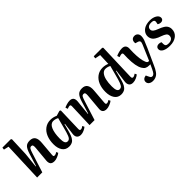

<svg xmlns="http://www.w3.org/2000/svg" viewBox="129 -1880 3222 3222"><g transform="rotate(-45 1740.0 -268.5)"><path d="M602.1 -77.1 618.2 -43Q595.2 -22.9 552.5 -4.9Q509.8 13.2 477.1 13.2Q420.9 13.2 400.4 -14.4Q379.9 -42 383.8 -90.8L409.2 -367.2Q412.6 -409.7 405.5 -426.3Q398.4 -442.9 377 -442.9Q352.1 -442.9 337.9 -421.6Q323.7 -400.4 305.2 -339.8L196.8 0H74.2L101.1 -705.1L12.2 -725.1L17.1 -767.1H214.8L230 -753.9L216.8 -416L189 -149.9L196.8 -147.9L265.1 -369.1Q292 -457 325 -492.4Q357.9 -527.8 422.9 -527.8Q491.7 -527.8 521 -485.1Q550.3 -442.4 542 -354L520 -96.2Q517.6 -72.8 522.5 -63Q527.3 -53.2 543 -53.2Q571.8 -53.2 602.1 -77.1Z M1151.4 -515.1 1138.7 -94.2Q1137.7 -70.3 1142.8 -60.5Q1147.9 -50.8 1164.6 -50.8Q1190.4 -50.8 1221.7 -76.2L1238.8 -41Q1217.3 -21.5 1178.5 -3.7Q1139.6 14.2 1102.5 14.2Q1054.7 14.2 1030.5 -14.6Q1006.3 -43.5 1013.7 -97.2L1041.5 -307.1L1032.7 -308.1L1000.5 -187Q992.7 -159.2 986.8 -139.9Q981 -120.6 972.2 -97.7Q963.4 -74.7 954.3 -59.8Q945.3 -44.9 932.4 -29.5Q919.4 -14.2 904.3 -5.4Q889.2 3.4 869.4 8.8Q849.6 14.2 825.7 14.2Q745.1 14.2 703.9 -44.9Q662.6 -104 662.6 -201.2Q662.6 -295.4 692.6 -369.1Q722.7 -442.9 780.5 -485.4Q838.4 -527.8 915.5 -527.8Q980.5 -527.8 1039.6 -500L1130.4 -526.9ZM866.7 -65.9Q882.8 -65.9 894.5 -72Q906.2 -78.1 916.7 -90.8Q927.2 -103.5 937.5 -129.9Q947.8 -156.2 958 -189.7Q968.3 -223.1 982.4 -277.8L1028.8 -455.1Q983.4 -480 936.5 -480Q873.5 -480 839.8 -403.3Q806.2 -326.7 804.7 -196.8Q804.2 -127 818.8 -96.4Q833.5 -65.9 866.7 -65.9Z M1840.3 -74.2 1856.4 -40Q1833.5 -21 1790.8 -3.4Q1748 14.2 1713.4 14.2Q1664.6 14.2 1641.8 -10.3Q1619.1 -34.7 1623.5 -81.1L1649.4 -372.1Q1652.3 -411.6 1644.8 -426.8Q1637.2 -441.9 1616.2 -441.9Q1590.3 -441.9 1577.4 -422.1Q1564.5 -402.3 1545.4 -341.8L1437.5 0H1318.4L1333.5 -430.2Q1334.5 -449.2 1328.9 -458Q1323.2 -466.8 1308.6 -466.8Q1291.5 -466.8 1253.4 -451.2L1239.3 -493.2Q1258.8 -503.9 1299.1 -515.9Q1339.4 -527.8 1372.6 -527.8Q1419.9 -527.8 1441.7 -500.5Q1463.4 -473.1 1458.5 -419.9L1431.2 -153.8L1438.5 -151.9L1507.3 -377.9Q1531.7 -457.5 1565.4 -492.7Q1599.1 -527.8 1663.6 -527.8Q1795.9 -527.8 1782.2 -358.9L1760.3 -94.2Q1758.8 -70.3 1763.2 -61Q1767.6 -51.8 1784.2 -51.8Q1809.1 -51.8 1840.3 -74.2Z M2399.4 -753.9 2377.4 -90.8Q2377.4 -68.8 2382.8 -59.3Q2388.2 -49.8 2404.3 -49.8Q2428.7 -49.8 2464.4 -75.2L2480.5 -42Q2460.9 -22.9 2419.7 -4.4Q2378.4 14.2 2339.4 14.2Q2288.6 14.2 2267.1 -17.1Q2245.6 -48.3 2252.4 -100.1L2283.2 -327.1L2274.4 -329.1L2240.2 -196.8Q2232.9 -167.5 2227.3 -148.2Q2221.7 -128.9 2212.6 -104.5Q2203.6 -80.1 2194.6 -64.5Q2185.5 -48.8 2172.1 -32.5Q2158.7 -16.1 2143.3 -6.8Q2127.9 2.4 2107.2 8.3Q2086.4 14.2 2061.5 14.2Q1984.4 14.2 1942.4 -46.4Q1900.4 -106.9 1900.4 -206.1Q1900.4 -297.9 1929.9 -370.1Q1959.5 -442.4 2017.8 -485.1Q2076.2 -527.8 2154.3 -527.8Q2185.1 -527.8 2216.8 -520.8Q2248.5 -513.7 2267.6 -503.9L2275.4 -705.1L2178.2 -724.1L2184.6 -767.1H2386.2ZM2103.5 -66.9Q2129.4 -66.9 2145.8 -82.8Q2162.1 -98.6 2179.2 -143.3Q2196.3 -188 2220.2 -280.8L2266.6 -455.1Q2220.7 -480 2173.3 -480Q2130.9 -480 2100.8 -443.4Q2070.8 -406.7 2056.2 -343.3Q2041.5 -279.8 2041.5 -195.8Q2041.5 -130.4 2056.2 -98.6Q2070.8 -66.9 2103.5 -66.9Z M2919.4 -227.1 2792 53.2Q2776.9 87.4 2765.6 109.1Q2754.4 130.9 2736.6 156.2Q2718.8 181.6 2700.7 196Q2682.6 210.4 2656.5 220.2Q2630.4 230 2599.1 230Q2552.2 230 2523.7 208.3Q2495.1 186.5 2495.1 151.9Q2495.1 120.6 2516.8 101.3Q2538.6 82 2574.2 78.1L2591.3 115.2Q2606 147 2615.7 157Q2625.5 167 2643.1 167Q2667 167 2685.3 146.5Q2703.6 126 2726.1 77.1L2762.2 0H2735.4Q2691.9 0 2663.8 -15.1Q2635.7 -30.3 2615.2 -65.9Q2564 -149.4 2564 -342.8Q2564 -356.4 2565.2 -390.4Q2566.4 -424.3 2566.4 -434.1Q2566.4 -464.8 2541 -464.8Q2522 -464.8 2481 -450.2L2467.3 -492.2Q2492.2 -504.9 2533.9 -516.4Q2575.7 -527.8 2610.4 -527.8Q2657.2 -527.8 2679.2 -503.9Q2701.2 -480 2700.2 -439Q2700.2 -429.7 2698.7 -398.2Q2697.3 -366.7 2697.3 -345.2Q2697.3 -174.8 2732.4 -91.8Q2742.2 -70.3 2751 -62.7Q2759.8 -55.2 2772.9 -55.2H2787.1L2903.3 -326.2Q2919.9 -364.7 2915 -384.8Q2910.2 -404.8 2880.4 -414.1L2833 -428.2Q2826.7 -474.1 2847.2 -501Q2867.7 -527.8 2909.2 -527.8Q2944.8 -527.8 2967.5 -503.9Q2990.2 -480 2990.2 -439.9Q2990.2 -402.8 2976.1 -362.8Q2961.9 -322.8 2919.4 -227.1Z M3229 -29.8Q3273.9 -29.8 3301.5 -51.3Q3329.1 -72.8 3329.1 -111.8Q3329.1 -146 3303.7 -165.5Q3278.3 -185.1 3220.2 -206.1Q3192.4 -215.3 3171.4 -224.4Q3150.4 -233.4 3128.4 -247.6Q3106.4 -261.7 3092.3 -277.8Q3078.1 -293.9 3069.1 -316.9Q3060.1 -339.8 3060.1 -367.2Q3060.1 -390.6 3067.6 -412.8Q3075.2 -435.1 3092 -456.1Q3108.9 -477.1 3133.3 -492.9Q3157.7 -508.8 3194.1 -518.3Q3230.5 -527.8 3273.9 -527.8Q3344.2 -527.8 3394 -498.8Q3443.8 -469.7 3443.8 -423.8Q3443.8 -399.4 3427.7 -384.8Q3411.6 -370.1 3386.2 -370.1Q3350.1 -370.1 3323.2 -390.1L3331.1 -429.2Q3336.9 -457 3321.8 -471.4Q3306.6 -485.8 3267.1 -485.8Q3219.2 -485.8 3195.1 -466.6Q3170.9 -447.3 3170.9 -415Q3170.9 -384.8 3196.5 -364.3Q3222.2 -343.8 3272 -325.2Q3303.2 -313.5 3323.7 -304.4Q3344.2 -295.4 3367.4 -280.8Q3390.6 -266.1 3404.3 -250.5Q3418 -234.9 3427 -212.2Q3436 -189.5 3436 -162.1Q3436 -82 3376.2 -33.9Q3316.4 14.2 3214.8 14.2Q3135.7 14.2 3085.4 -11.5Q3035.2 -37.1 3035.2 -82Q3035.2 -110.8 3054 -127Q3072.8 -143.1 3101.1 -143.1Q3130.9 -143.1 3156.2 -129.9V-85Q3157.2 -55.7 3173.3 -42.7Q3189.5 -29.8 3229 -29.8Z"/></g></svg>

Font: Literata SemiBold
Style: Italic
Weight: 650
Italic angle: -2.39999°
Designer: Latin by Veronika Burian and Jose Scaglione. Greek by Irene Vlachou. Cyrillic by Vera Evstafieva
Foundry: TypeTogether
Version: Version 3.021